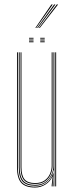

<svg xmlns="http://www.w3.org/2000/svg" viewBox="-20 -834 331 859"><path d="M137 5Q93.8 5 74.9 -16.1Q56 -37.2 56 -86V-600H60V-86Q60 -39.2 77.9 -19.1Q95.8 1 137 1Q165 1 186.6 -14.6Q208.2 -30.2 217.2 -57.5H219.2L215.5 -6V0H211.2V-4.8L215.5 -44.5H214.5Q205.2 -22.5 183.9 -8.8Q162.5 5 137 5ZM227.2 0V-600H231.2V0ZM137 -11Q102.2 -11 87.1 -28.5Q72 -46 72 -86V-600H76V-86Q76 -48 90.2 -31.5Q104.5 -15 137 -15Q163.8 -15 180.1 -27.1Q196.5 -39.2 203.9 -57Q211.2 -74.8 211.2 -91.2V-600H215.2V-91.2Q215.2 -74.5 207.6 -55.8Q200 -37 182.9 -24Q165.8 -11 137 -11ZM137 -3Q97.8 -3 80.9 -22.2Q64 -41.5 64 -86V-600H68V-86Q68 -43.8 84 -25.4Q100 -7 137 -7Q166.5 -7 184.5 -21Q202.5 -35 210.9 -54.8Q219.2 -74.5 219.2 -91.2V-600H223.2V0H219.2V-10L221.2 -72.2H219.2Q215 -46.2 193 -24.6Q171 -3 137 -3ZM160 -661V-665H180V-661ZM110 -661V-665H130V-661ZM110 -653V-657H130V-653ZM160 -653V-657H180V-653ZM110 -645V-649H130V-645ZM160 -645V-649H180V-645ZM138 -709 210 -814H216L142 -709ZM154 -709 234 -814H240L158 -709ZM146 -709 222 -814H228L150 -709Z"/></svg>

Font: Big Shoulders Inline Display Thin
Style: Regular
Weight: 100
Designer: Patric King
Foundry: XO Type Co
Version: Version 1.000